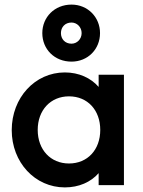

<svg xmlns="http://www.w3.org/2000/svg" viewBox="-20 -805 620 835"><path d="M262 10C323 10 375 -13 409 -52V0H519V-480H409V-427C375 -466 323 -490 262 -490C132 -490 31 -380 31 -239C31 -99 132 10 262 10ZM144 -240C144 -326 200 -386 280 -386C361 -386 416 -326 416 -240C416 -154 361 -94 280 -94C200 -94 144 -154 144 -240ZM164 -661C164 -591 217 -537 291 -537C362 -537 415 -591 415 -661C415 -730 362 -785 291 -785C217 -785 164 -730 164 -661ZM245 -661C245 -687 263 -707 291 -707C315 -707 335 -687 335 -661C335 -635 315 -615 291 -615C263 -615 245 -635 245 -661Z"/></svg>

Font: MV Cash Medium
Style: Regular
Weight: 500
Designer: Rodrigo Fuenzalida
Foundry: fragTYPE
Version: Version 1.100;Glyphs 3.1.2 (3151)